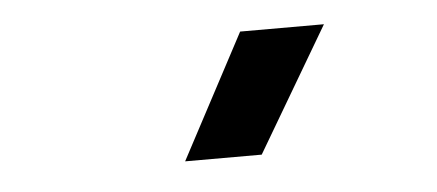

<svg xmlns="http://www.w3.org/2000/svg" viewBox="-28 -765 555 244"><g transform="rotate(-5 250.0 -643.0)"><path d="M297.9 -564H200.2L284.2 -722.2H391.1Z"/></g></svg>

Font: TASA Orbiter Deck Medium
Style: Regular
Weight: 500
Designer: Weizhong Zhang
Version: Version 1.000;Glyphs 3.1.2 (3151)